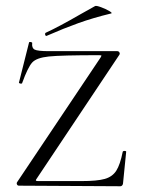

<svg xmlns="http://www.w3.org/2000/svg" viewBox="-20 -646 493 668"><path d="M333 -452Q333 -454 325 -454Q193 -454 150 -449.5Q107 -445 92 -428.5Q77 -412 57 -357Q57 -355 53 -355Q50 -355 47.5 -356.5Q45 -358 46 -359L81 -498Q81 -500 85 -500Q88 -500 90.5 -498.5Q93 -497 92 -496Q90 -479 100.5 -473.5Q111 -468 150 -468H388Q393 -468 395.5 -463.5Q398 -459 395 -455L108 -25Q104 -20 105 -18Q106 -16 112 -16H264Q318 -16 344.5 -23.5Q371 -31 384.5 -52Q398 -73 407 -118Q408 -121 413.5 -121Q419 -121 419 -118L408 -8Q408 -5 405.5 -1.5Q403 2 399 2L46 0Q41 0 39 -4.5Q37 -9 40 -13L330 -446ZM142 -521Q138 -521 137 -525.5Q136 -530 139 -532Q185 -553 261 -597L311 -625Q315 -627 331.5 -621Q348 -615 360.5 -607.5Q373 -600 366 -599Q304 -584 252.5 -565.5Q201 -547 144 -522Z"/></svg>

Font: Cormorant SC Light
Style: Regular
Weight: 300
Designer: Christian Thalmann (Catharsis Fonts)
Foundry: Catharsis Fonts
Version: Version 4.000